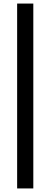

<svg xmlns="http://www.w3.org/2000/svg" viewBox="-20 -786 281 1072"><path d="M75.7 -766.1H166V266.1H75.7Z"/></svg>

Font: Pyidaungsu Book
Style: Bold
Weight: 700
Designer: Sun Tun
Foundry: MCF
Version: Version 1.008;February 27, 2020;FontCreator 11.0.0.2408 32-b